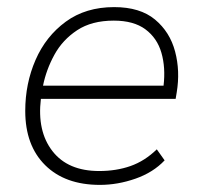

<svg xmlns="http://www.w3.org/2000/svg" viewBox="-20 -512 563 540"><path d="M261 8Q163 8 107 -47.5Q51 -103 51 -200Q51 -277 80 -343.5Q109 -410 165 -451Q221 -492 301 -492Q374 -492 416 -457Q458 -422 472.5 -367Q487 -312 477 -252L474 -234H95Q84 -143 127.5 -87Q171 -31 259 -31Q307 -31 347 -45Q387 -59 421 -92L443 -61Q411 -27 361 -9.5Q311 8 261 8ZM300 -454Q238 -454 197 -427Q156 -400 133 -358Q110 -316 101 -271H440Q446 -322 434 -363.5Q422 -405 389 -429.5Q356 -454 300 -454Z"/></svg>

Font: Nunito Sans ExtraLight
Style: Italic
Weight: 200
Italic angle: -9°
Designer: Vernon Adams
Foundry: Vernon Adams
Version: Version 3.006; ttfautohint (v1.8.3)